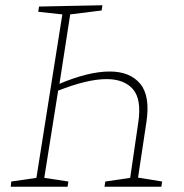

<svg xmlns="http://www.w3.org/2000/svg" viewBox="-20 -713 702 733"><path d="M241 -20 238 0H21L23 -20L119 -34L218 -658L126 -668L129 -688L371 -693L368 -673L248 -658L207 -393Q261 -416 309.5 -428Q358 -440 399 -440Q476 -440 515 -393.5Q554 -347 539 -247L507 -35L599 -20L596 0H379L382 -20L477 -34L508 -246Q521 -334 487.5 -372.5Q454 -411 387 -411Q349 -411 302 -399.5Q255 -388 202 -367L149 -34Z"/></svg>

Font: Bitter ExtraLight
Style: Italic
Weight: 200
Italic angle: -9°
Designer: Sol Matas, and Bitter project Authors
Foundry: Sol Matas
Version: Version 2.001